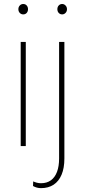

<svg xmlns="http://www.w3.org/2000/svg" viewBox="-20 -741 439 974"><path d="M110.8 -528.3V0H85V-528.3ZM73.2 -694.3Q73.2 -705.6 80.3 -713.1Q87.4 -720.7 97.7 -720.7Q108.9 -720.7 115.5 -713.1Q122.1 -705.6 122.1 -694.3Q122.1 -683.1 115.5 -675.5Q108.9 -668 97.7 -668Q87.4 -668 80.3 -675.5Q73.2 -683.1 73.2 -694.3ZM279.8 -528.3H306.6V63Q306.6 111.3 292.5 145Q278.3 178.7 252 196Q225.6 213.4 188 213.4Q177.2 213.4 167.2 210.7Q157.2 208 147.5 202.6L148.4 179.2Q155.3 182.6 165.8 185.5Q176.3 188.5 188 188.5Q217.8 188.5 238.3 173.6Q258.8 158.7 269.3 130.6Q279.8 102.5 279.8 63ZM271 -694.3Q271 -705.6 277.8 -713.1Q284.7 -720.7 295.4 -720.7Q305.2 -720.7 312.5 -713.1Q319.8 -705.6 319.8 -694.3Q319.8 -683.1 312.5 -675.5Q305.2 -668 295.4 -668Q284.7 -668 277.8 -675.5Q271 -683.1 271 -694.3Z"/></svg>

Font: Roboto Condensed Thin
Style: Regular
Weight: 250
Width: 3
Designer: Christian Robertson
Foundry: Google
Version: Version 3.009; 2024